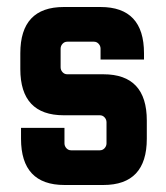

<svg xmlns="http://www.w3.org/2000/svg" viewBox="-20 -518 473 548"><path d="M275 -306Q399 -306 399 -174V-122Q399 10 275 10H164Q40 10 40 -122V-153H164V-109Q164 -101 169.5 -95Q175 -89 183 -89H265Q273 -89 278.5 -95Q284 -101 284 -109V-169Q284 -177 278.5 -183Q273 -189 265 -189H162Q38 -189 38 -321V-366Q38 -498 162 -498H267Q391 -498 391 -366V-348H267V-379Q267 -387 261.5 -393Q256 -399 248 -399H172Q164 -399 158.5 -393Q153 -387 153 -379V-326Q153 -318 158.5 -312Q164 -306 172 -306Z"/></svg>

Font: Squada One
Style: Regular
Weight: 400
Designer: Joe Prince
Foundry: Joe Prince
Version: Version 1.001